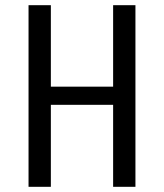

<svg xmlns="http://www.w3.org/2000/svg" viewBox="-20 -720 632 740"><path d="M416 -700H502V0H416V-316H176V0H90V-700H176V-386H416Z"/></svg>

Font: Strait
Style: Regular
Weight: 400
Width: 3
Designer: Eduardo Rodriguez Tunni
Foundry: Eduardo Rodriguez Tunni
Version: Version 1.001